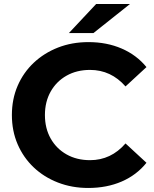

<svg xmlns="http://www.w3.org/2000/svg" viewBox="-20 -921 764 953"><path d="M418 12Q337 12 267.5 -15Q198 -42 147 -90.5Q96 -139 67.5 -205Q39 -271 39 -350Q39 -429 67.5 -495Q96 -561 147.5 -609.5Q199 -658 268 -685Q337 -712 419 -712Q510 -712 584 -680Q658 -648 707 -588L603 -492Q531 -574 427 -574Q361 -574 310.5 -545.5Q260 -517 231.5 -466.5Q203 -416 203 -350Q203 -284 231.5 -233.5Q260 -183 310.5 -154.5Q361 -126 427 -126Q531 -126 603 -209L707 -113Q658 -52 584 -20Q510 12 418 12ZM322 -757 457 -901H625L444 -757Z"/></svg>

Font: Montserrat
Style: Bold
Weight: 700
Designer: Julieta Ulanovsky
Foundry: Julieta Ulanovsky
Version: Version 9.000; ttfautohint (v1.8.4.7-5d5b)